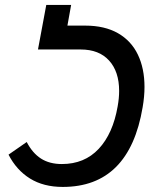

<svg xmlns="http://www.w3.org/2000/svg" viewBox="-20 -745 640 776"><path d="M14.5 -120 88 -171Q111 -126.5 145.5 -104.2Q180 -82 230 -82Q321.5 -82 379 -143.5Q436.5 -205 455.5 -315Q461.5 -348 461.5 -377.5Q461.5 -455.5 421 -500.2Q380.5 -545 306 -545H133.5L167 -725H267.5L252.5 -641.5H324.5Q403 -641.5 456.8 -610.8Q510.5 -580 537.2 -524.2Q564 -468.5 564 -393.5Q564 -354.5 556.5 -311.5Q502.5 10.5 233.5 10.5Q156 10.5 101.2 -23.5Q46.5 -57.5 14.5 -120Z"/></svg>

Font: JuliaMono SemiBoldItalic
Style: Regular
Weight: 600
Italic angle: -9°
Monospace: yes
Designer: cormullion
Foundry: corm
Version: Version 0.049; ttfautohint (v1.8.4)